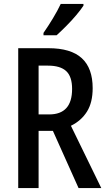

<svg xmlns="http://www.w3.org/2000/svg" viewBox="-20 -960 545 980"><path d="M227 -714Q342 -714 397.5 -663Q453 -612 453 -510Q453 -437 424 -390.5Q395 -344 342 -318L497 0H381L250 -292H177V0H73V-714ZM225 -625H177V-376H231Q348 -376 348 -506Q348 -569 318 -597Q288 -625 225 -625ZM406 -940V-931Q393 -911 369 -882.5Q345 -854 317.5 -826.5Q290 -799 269 -780H202V-792Q227 -828 250.5 -867Q274 -906 290 -940Z"/></svg>

Font: Avrile Sans Condensed Medium
Style: Regular
Weight: 500
Width: 3
Designer: Monotype Design Team
Foundry: Monotype Imaging Inc.
Version: Version 2.001;September 10, 2019;FontCreator 11.5.0.2425 64-